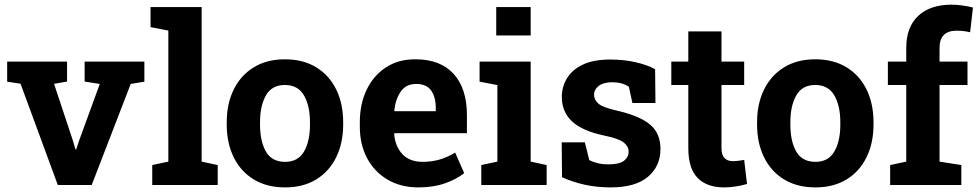

<svg xmlns="http://www.w3.org/2000/svg" viewBox="-20 -792 4186 822"><path d="M227.5 0 67.9 -433.6 10.7 -442.4V-528.3H267.1V-442.9L211.4 -433.1L291 -193.4L303.2 -152.3H306.2L319.8 -193.4L407.2 -432.6L342.3 -442.9V-528.3H598.1V-442.4L539.6 -432.6L372.6 0Z M631.8 0V-85.4L700.7 -100.1V-661.1L624.5 -675.8V-761.7H843.3V-100.1L912.1 -85.4V0Z M1200.7 10.3Q1122.1 10.3 1066.2 -23.9Q1010.3 -58.1 980.5 -118.9Q950.7 -179.7 950.7 -258.8V-269Q950.7 -347.7 980.5 -408.4Q1010.3 -469.2 1066.2 -503.7Q1122.1 -538.1 1199.7 -538.1Q1277.8 -538.1 1333.7 -503.9Q1389.6 -469.7 1419.4 -408.9Q1449.2 -348.1 1449.2 -269V-258.8Q1449.2 -179.7 1419.4 -118.9Q1389.6 -58.1 1334 -23.9Q1278.3 10.3 1200.7 10.3ZM1200.7 -99.1Q1255.9 -99.1 1281.5 -143.1Q1307.1 -187 1307.1 -258.8V-269Q1307.1 -339.4 1281.2 -383.8Q1255.4 -428.2 1199.7 -428.2Q1144 -428.2 1118.7 -383.8Q1093.3 -339.4 1093.3 -269V-258.8Q1093.3 -186.5 1118.7 -142.8Q1144 -99.1 1200.7 -99.1Z M1771.5 10.3Q1695.3 10.3 1638.9 -23.2Q1582.5 -56.6 1551.5 -115.2Q1520.5 -173.8 1520.5 -249V-268.6Q1520.5 -347.2 1549.8 -408Q1579.1 -468.8 1632.6 -503.7Q1686 -538.6 1758.8 -538.1Q1865.7 -538.1 1922.4 -475.3Q1979 -412.6 1979 -299.3V-221.7H1668.5L1667.5 -218.8Q1671.4 -166.5 1702.1 -132.8Q1732.9 -99.1 1789.6 -99.1Q1828.6 -99.1 1862.5 -109.1Q1896.5 -119.1 1928.7 -138.7L1967.3 -50.8Q1934.6 -24.4 1885 -7.1Q1835.4 10.3 1771.5 10.3ZM1669.4 -315.9H1845.7V-328.6Q1845.7 -376.5 1825.9 -404.5Q1806.2 -432.6 1761.2 -432.6Q1718.3 -432.6 1695.8 -400.1Q1673.3 -367.7 1668 -318.4Z M2040.5 0V-85.4L2109.4 -100.1V-427.7L2033.2 -442.4V-528.3H2252V-100.1L2320.3 -85.4V0ZM2104.5 -640.1V-761.7H2252V-640.1Z M2594.2 10.3Q2535.2 10.3 2484.1 -1Q2433.1 -12.2 2386.2 -33.2L2384.8 -182.6H2483.9L2502.9 -106.4Q2519.5 -98.1 2539.3 -93.3Q2559.1 -88.4 2584.5 -88.4Q2632.3 -88.4 2651.9 -104Q2671.4 -119.6 2671.4 -143.1Q2671.4 -165 2650.4 -181.9Q2629.4 -198.7 2567.9 -211.4Q2473.6 -231 2429.4 -272Q2385.3 -313 2385.3 -377Q2385.3 -420.4 2407.5 -457Q2429.7 -493.7 2475.3 -515.4Q2521 -537.1 2592.3 -537.1Q2651.9 -537.1 2701.4 -525.6Q2751 -514.2 2784.7 -495.6L2786.1 -351.1H2687.5L2672.4 -420.4Q2644 -439.9 2601.1 -439.9Q2564 -439.9 2543.7 -424.6Q2523.4 -409.2 2523.4 -385.7Q2523.4 -365.2 2541.3 -348.9Q2559.1 -332.5 2619.6 -318.8Q2717.8 -296.4 2762.7 -259Q2807.6 -221.7 2807.6 -154.3Q2807.6 -80.6 2754.2 -35.2Q2700.7 10.3 2594.2 10.3Z M3080.1 10.3Q3006.3 10.3 2966.6 -30.3Q2926.8 -70.8 2926.8 -158.7V-428.2H2854V-528.3H2926.8V-657.7H3068.8V-528.3H3166V-428.2H3068.8V-159.2Q3068.8 -128.4 3081.8 -115.2Q3094.7 -102.1 3117.2 -102.1Q3128.9 -102.1 3142.6 -103.8Q3156.2 -105.5 3166 -107.4L3178.2 -4.4Q3156.7 2 3130.9 6.1Q3105 10.3 3080.1 10.3Z M3471.2 10.3Q3392.6 10.3 3336.7 -23.9Q3280.8 -58.1 3251 -118.9Q3221.2 -179.7 3221.2 -258.8V-269Q3221.2 -347.7 3251 -408.4Q3280.8 -469.2 3336.7 -503.7Q3392.6 -538.1 3470.2 -538.1Q3548.3 -538.1 3604.2 -503.9Q3660.2 -469.7 3689.9 -408.9Q3719.7 -348.1 3719.7 -269V-258.8Q3719.7 -179.7 3689.9 -118.9Q3660.2 -58.1 3604.5 -23.9Q3548.8 10.3 3471.2 10.3ZM3471.2 -99.1Q3526.4 -99.1 3552 -143.1Q3577.6 -187 3577.6 -258.8V-269Q3577.6 -339.4 3551.8 -383.8Q3525.9 -428.2 3470.2 -428.2Q3414.6 -428.2 3389.2 -383.8Q3363.8 -339.4 3363.8 -269V-258.8Q3363.8 -186.5 3389.2 -142.8Q3414.6 -99.1 3471.2 -99.1Z M3791 0V-85.4L3859.9 -100.1V-428.2H3781.2V-528.3H3859.9V-586.9Q3859.9 -675.8 3910.9 -723.9Q3961.9 -772 4053.7 -772Q4076.7 -772 4102.1 -768.3Q4127.4 -764.6 4145.5 -759.8L4133.3 -653.8Q4106.9 -660.6 4075.7 -660.6Q4002.4 -660.6 4002.4 -586.9V-528.3H4122.1V-428.2H4002.4V-100.1L4095.7 -85.4V0Z"/></svg>

Font: Roboto Slab
Style: Bold
Weight: 700
Designer: Google
Version: Version 2.000; ttfautohint (v1.8.1.43-b0c9)